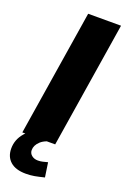

<svg xmlns="http://www.w3.org/2000/svg" viewBox="-171 -758 663 1010"><g transform="rotate(20 160.0 -253.5)"><path d="M25 0 137 -705H321L209 0ZM116 198Q59 198 29 171.5Q-1 145 -1 99Q-1 49 33 9.5Q67 -30 119 -48L162 0Q141 8 128 20Q115 32 109 44.5Q103 57 103 70Q103 88 117 99.5Q131 111 152 111Q166 111 178.5 108Q191 105 206 101L218 182Q186 190 164 194Q142 198 116 198Z"/></g></svg>

Font: Nunito Sans 12pt Black
Style: Italic
Weight: 900
Italic angle: -9°
Designer: Vernon Adams
Foundry: Vernon Adams
Version: Version 3.101;gftools[0.9.27]